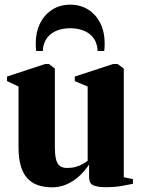

<svg xmlns="http://www.w3.org/2000/svg" viewBox="-20 -789 600 819"><path d="M431 9.5Q399 9.5 379.5 2Q360 -5.5 360 -35V-87.5Q343 -61 319 -38.8Q295 -16.5 265.5 -3.2Q236 10 202.5 10Q129 10 94 -31.5Q59 -73 59 -161V-420L10 -443V-462.5L172.5 -516H189L214 -496.5V-162.5Q214 -131.5 218.5 -111.5Q223 -91.5 234.5 -82Q246 -72.5 266 -72.5Q287.5 -72.5 303.5 -77.2Q319.5 -82 332 -89Q344.5 -96 354 -103V-420L299 -443V-462.5L462.5 -516H481.5L508 -496.5V-33L547 -25V-5Q529 -1.5 499.8 4Q470.5 9.5 431 9.5ZM279.5 -769Q323.5 -769 356.5 -748Q389.5 -727 408 -689.8Q426.5 -652.5 426.5 -604.5Q426.5 -593.5 426 -586.5Q425.5 -579.5 424.5 -571.5H396Q396 -576.5 395.5 -582.8Q395 -589 393 -595.5Q387.5 -619 371.5 -635.5Q355.5 -652 332 -660.2Q308.5 -668.5 279.5 -668.5Q251 -668.5 227.2 -660.2Q203.5 -652 187.8 -635.5Q172 -619 166 -595.5Q164 -589 163.5 -582.8Q163 -576.5 163 -571.5H134.5Q133.5 -579.5 133 -586.5Q132.5 -593.5 132.5 -604.5Q132.5 -652.5 151.2 -689.8Q170 -727 203 -748Q236 -769 279.5 -769Z"/></svg>

Font: Merriweather 144pt ExtraBold
Style: Regular
Weight: 800
Version: Version 2.100